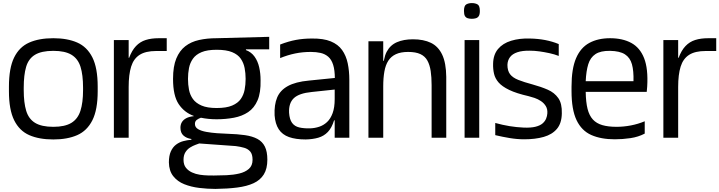

<svg xmlns="http://www.w3.org/2000/svg" viewBox="-20 -894 4668 1246"><path d="M326 11Q234 11 170 -17Q106 -45 72 -113.5Q38 -182 38 -302V-332Q38 -452 71.5 -520.5Q105 -589 169 -617.5Q233 -646 326 -646Q417 -646 481 -618Q545 -590 579.5 -521.5Q614 -453 614 -332V-302Q614 -182 579.5 -113.5Q545 -45 481 -17Q417 11 326 11ZM326 -71Q401 -71 443 -96.5Q485 -122 502 -175Q519 -228 519 -309V-325Q519 -408 502.5 -460.5Q486 -513 444 -538.5Q402 -564 326 -564Q249 -564 207 -538.5Q165 -513 149.5 -460Q134 -407 134 -325V-309Q134 -228 150 -175Q166 -122 208 -96.5Q250 -71 326 -71Z M719 0V-634H815V-519H818Q836 -567 862.5 -595Q889 -623 925.5 -634.5Q962 -646 1010 -646H1062V-563H993Q925 -563 886 -538Q847 -513 831 -461.5Q815 -410 815 -330V0Z M1378 332Q1326 332 1273 325.5Q1220 319 1176 301.5Q1132 284 1104.5 249.5Q1077 215 1076 160Q1076 117 1088.5 89Q1101 61 1122 45Q1143 29 1169 22Q1195 15 1222 13V8Q1190 3 1170.5 -14.5Q1151 -32 1151 -65Q1151 -86 1160.5 -101.5Q1170 -117 1189 -127Q1208 -137 1237 -140V-142Q1176 -164 1139.5 -218.5Q1103 -273 1103 -381V-383Q1103 -463 1124 -514Q1145 -565 1182.5 -594Q1220 -623 1272 -634.5Q1324 -646 1386 -646L1727 -655V-574H1576V-569Q1611 -556 1632 -526.5Q1653 -497 1662 -457.5Q1671 -418 1671 -374V-373Q1673 -293 1651.5 -243Q1630 -193 1590.5 -166.5Q1551 -140 1498 -130Q1445 -120 1386 -120Q1359 -120 1333.5 -122.5Q1308 -125 1284 -130Q1269 -125 1257 -116Q1245 -107 1245 -90Q1245 -68 1265.5 -56Q1286 -44 1319.5 -38Q1353 -32 1389 -29.5Q1425 -27 1455 -26Q1521 -24 1569.5 -17Q1618 -10 1650.5 7.5Q1683 25 1699 57.5Q1715 90 1715 142Q1715 201 1692 238Q1669 275 1625.5 295Q1582 315 1519.5 323Q1457 331 1378 332ZM1368 245Q1407 245 1451 243Q1495 241 1533 232Q1571 223 1595 202Q1619 181 1619 143Q1619 107 1604 89.5Q1589 72 1564.5 65Q1540 58 1510 54L1273 37Q1265 40 1248.5 46Q1232 52 1214 63Q1196 74 1183.5 93.5Q1171 113 1171 143Q1171 175 1186.5 194.5Q1202 214 1226 225Q1250 236 1277 240Q1304 244 1328.5 244.5Q1353 245 1368 245ZM1386 -193Q1449 -193 1486.5 -209Q1524 -225 1542.5 -251.5Q1561 -278 1567.5 -311.5Q1574 -345 1574 -382Q1574 -419 1567.5 -452.5Q1561 -486 1542.5 -513Q1524 -540 1486.5 -555.5Q1449 -571 1386 -571Q1325 -571 1288 -555.5Q1251 -540 1232 -513Q1213 -486 1206.5 -452.5Q1200 -419 1200 -382Q1200 -345 1206.5 -311.5Q1213 -278 1232 -251.5Q1251 -225 1288 -209Q1325 -193 1386 -193Z M2152 0V-307Q2152 -313 2152 -324.5Q2152 -336 2152.5 -348.5Q2153 -361 2153 -371Q2153 -381 2153 -384Q2153 -439 2142 -473.5Q2131 -508 2110 -526Q2089 -544 2060.5 -550.5Q2032 -557 1997 -557Q1944 -557 1895.5 -547Q1847 -537 1798 -517V-605Q1852 -626 1900.5 -635Q1949 -644 2004 -644Q2079 -645 2126.5 -625.5Q2174 -606 2200 -569.5Q2226 -533 2236.5 -483.5Q2247 -434 2247 -375V0ZM1964 11Q1899 11 1855.5 -4.5Q1812 -20 1789 -55Q1766 -90 1762 -146Q1759 -214 1778.5 -261Q1798 -308 1848 -335.5Q1898 -363 1984 -371L2172 -390V-315L2003 -297Q1921 -289 1887 -257Q1853 -225 1856 -162Q1859 -119 1875.5 -96.5Q1892 -74 1922 -67Q1952 -60 1992 -61Q2023 -62 2051.5 -71.5Q2080 -81 2102.5 -102Q2125 -123 2138.5 -159.5Q2152 -196 2152 -251L2170 -113H2148Q2133 -64 2107.5 -37.5Q2082 -11 2046 -0.5Q2010 10 1964 11Z M2467 -334V-442Q2467 -515 2489.5 -558Q2512 -601 2555.5 -620Q2599 -639 2660 -639Q2729 -639 2776.5 -616Q2824 -593 2849.5 -539.5Q2875 -486 2876 -395L2781 -341Q2781 -393 2775 -433Q2769 -473 2753.5 -501Q2738 -529 2708 -543Q2678 -557 2629 -557Q2581 -557 2549.5 -542.5Q2518 -528 2500 -500Q2482 -472 2474.5 -430Q2467 -388 2467 -334ZM2371 0V-626H2467V-442V0ZM2469 -436 2434 -461V-500H2480ZM2781 0V-385L2876 -398V0Z M2995 0V-634H3090V0ZM3042 -772Q3028 -772 3016 -775.5Q3004 -779 2997.5 -789.5Q2991 -800 2991 -823Q2991 -857 3006 -865.5Q3021 -874 3042 -874Q3064 -874 3079 -865.5Q3094 -857 3094 -823Q3094 -800 3087 -789.5Q3080 -779 3068 -775.5Q3056 -772 3042 -772Z M3382 10Q3336 10 3288 2Q3240 -6 3194 -17V-96Q3241 -83 3286.5 -75.5Q3332 -68 3378 -66Q3425 -64 3455 -71.5Q3485 -79 3501 -93Q3517 -107 3524 -124Q3531 -141 3532 -158Q3534 -186 3522 -205.5Q3510 -225 3490.5 -238Q3471 -251 3449 -258.5Q3427 -266 3410 -270Q3331 -288 3284.5 -310.5Q3238 -333 3215.5 -359Q3193 -385 3186 -415.5Q3179 -446 3180 -480Q3181 -539 3212 -576Q3243 -613 3297 -629.5Q3351 -646 3418 -644Q3472 -643 3518.5 -634Q3565 -625 3606 -608V-531Q3578 -542 3545.5 -549Q3513 -556 3481 -560.5Q3449 -565 3419 -565Q3370 -566 3337.5 -555Q3305 -544 3289.5 -523Q3274 -502 3273 -473Q3273 -435 3290 -412.5Q3307 -390 3343.5 -375.5Q3380 -361 3436 -346Q3491 -331 3534.5 -312Q3578 -293 3603 -257.5Q3628 -222 3626 -158Q3625 -94 3594 -57.5Q3563 -21 3508.5 -5.5Q3454 10 3382 10Z M3970 10Q3880 10 3817 -18Q3754 -46 3721.5 -114.5Q3689 -183 3689 -303V-332Q3689 -448 3718.5 -516.5Q3748 -585 3804.5 -615.5Q3861 -646 3939 -646Q4020 -646 4076.5 -615.5Q4133 -585 4160 -516.5Q4187 -448 4180 -332L4177 -298H3781Q3782 -231 3793 -187.5Q3804 -144 3827.5 -118.5Q3851 -93 3889 -82Q3927 -71 3981 -71Q4027 -71 4074 -80Q4121 -89 4164 -107V-27Q4122 -5 4071 2.5Q4020 10 3970 10ZM3781 -367H4091Q4093 -434 4081 -477Q4069 -520 4035.5 -541.5Q4002 -563 3939 -564Q3878 -565 3844.5 -543Q3811 -521 3797.5 -477Q3784 -433 3781 -367Z M4285 0V-634H4381V-519H4384Q4402 -567 4428.5 -595Q4455 -623 4491.5 -634.5Q4528 -646 4576 -646H4628V-563H4559Q4491 -563 4452 -538Q4413 -513 4397 -461.5Q4381 -410 4381 -330V0Z"/></svg>

Font: Matangi SemiBold
Style: Regular
Weight: 600
Designer: Prashant Pant
Foundry: The Graphic Ant
Version: Version 3.002